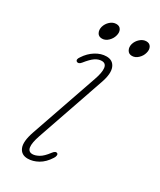

<svg xmlns="http://www.w3.org/2000/svg" viewBox="-149 -599 550 660"><g transform="rotate(30 126.0 -269.0)"><path d="M84 -14Q95 -14 109 -21.8Q123 -29.5 139 -51Q148.5 -64 156.5 -59.5Q160 -57.5 159.2 -51.5Q158.5 -45.5 154.5 -40Q139 -15.5 118.5 -4Q98 7.5 77.5 7.5Q52 7.5 43 -14.2Q34 -36 49 -79.5L141 -345.5Q152 -376.5 149.8 -393.8Q147.5 -411 131 -411Q118 -411 105.2 -402.5Q92.5 -394 75 -372Q66 -361 58 -365.5Q50 -371 59.5 -384Q74 -406.5 95 -419.5Q116 -432.5 137.5 -432.5Q163 -432.5 172 -410.5Q181 -388.5 166.5 -347.5L74 -79.5Q51.5 -14 84 -14ZM92.5 -477.5Q79 -477.5 73.5 -488Q68 -498.5 71.5 -512Q75.5 -526 86.5 -536Q97.5 -546 111 -546Q124 -546 129.5 -536Q135 -526 131 -512Q127.5 -498.5 116.5 -488Q105.5 -477.5 92.5 -477.5ZM211.5 -477.5Q198.5 -477.5 192.8 -488Q187 -498.5 190.5 -512Q194.5 -526 205.8 -536Q217 -546 230 -546Q243 -546 248.5 -536Q254 -526 250 -512Q246.5 -498.5 235.5 -488Q224.5 -477.5 211.5 -477.5Z"/></g></svg>

Font: Fraunces 144pt S100 Thin
Style: Italic
Weight: 100
Italic angle: -16°
Version: Version 1.000; ttfautohint (v1.8.3)